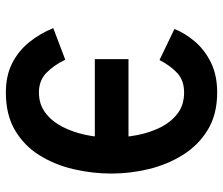

<svg xmlns="http://www.w3.org/2000/svg" viewBox="-73 -678 762 656"><g transform="rotate(90 308.0 -350.0)"><path d="M296 11Q239.5 11 197.2 -10Q155 -31 125 -67.8Q95 -104.5 76 -151L184 -192Q203 -152.5 229.2 -127.2Q255.5 -102 296 -102Q336 -102 365 -123.8Q394 -145.5 412.8 -181.5Q431.5 -217.5 440.8 -261.5Q450 -305.5 450 -350Q450 -392 442 -435.5Q434 -479 415.8 -516Q397.5 -553 368.2 -575.5Q339 -598 296 -598Q255.5 -598 230.5 -575.5Q205.5 -553 185 -514L79 -565Q93.5 -601.5 122 -635Q150.5 -668.5 193.8 -689.8Q237 -711 296 -711Q371 -711 423.8 -678.8Q476.5 -646.5 509.5 -593.5Q542.5 -540.5 557.8 -476.8Q573 -413 573 -350Q573 -284.5 558 -220.2Q543 -156 510.5 -103.8Q478 -51.5 425 -20.2Q372 11 296 11ZM182 -293V-408H542V-293Z"/></g></svg>

Font: Overpass Mono Light
Style: Regular
Weight: 300
Monospace: yes
Designer: Delve Withrington, Dave Bailey
Foundry: Delve Fonts LLC
Version: Version 4.000